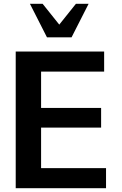

<svg xmlns="http://www.w3.org/2000/svg" viewBox="-20 -994 646 1014"><path d="M530 -616V-722H63V0H540V-106H197V-320H514V-424H197V-616ZM228 -797H358L448 -974H381L293 -864L205 -974H138Z"/></svg>

Font: Perun SemiBold
Style: Regular
Weight: 600
Foundry: Copyright (c) Stefan Peev, Context Ltd, 2016
Version: Version 1.089